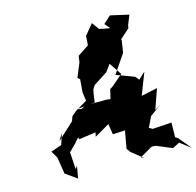

<svg xmlns="http://www.w3.org/2000/svg" viewBox="-132 -1042 1263 1239"><g transform="rotate(-15 499.5 -423.0)"><path d="M690 -825 653 -831 618 -839 584 -887 526 -817 522 -755 447 -705 441 -663 402 -569 417 -557 410 -470 418 -413 336 -364 307 -339 296 -308 183 -204 213 -252 189 -178 117 -153 144 -107 162 5C187 23 213 41 238 59L253 -23L239 -4L232 -118L280 -166L307 -198L311 -184L424 -200L418 -172L518 -230L529 -159L611 -163L590 -45L608 -20L685 41L665 32L750 -17L776 -16L881 28L928 4L999 58L928 -27L912 -36L914 -134L786 -126L756 -144L762 -135L798 -209L878 -267L834 -239L881 -373L773 -350L830 -497L785 -455L764 -480L644 -525L729 -650L741 -729L739 -737L803 -794L806 -813L832 -877L709 -905L660 -860ZM609 -330 584 -380 552 -385H406L377 -369L346 -375L470 -388L473 -423L482 -470L498 -496L592 -557L626 -604L682 -521L608 -458L588 -445L568 -362L578 -316Z"/></g></svg>

Font: Hussar Lance
Style: ExBdObl
Weight: 700
Foundry: Cannot Into Space Fonts, PlusOne Fonts
Version: Version 2.270